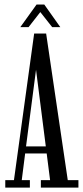

<svg xmlns="http://www.w3.org/2000/svg" viewBox="-20 -854 378 874"><path d="M4 0V-34H43.5L135.5 -701.5H190L288.5 -34H337V0H166V-34H208L192.5 -155.5H94.5L79 -34H116V0ZM144 -536.5 98.5 -187.5H188.5L144 -536.5ZM72.5 -730.5 146.5 -833.5H181.5L254.5 -730.5H217.5L163.5 -799L110 -730.5Z"/></svg>

Font: Imbue 10pt
Style: Regular
Weight: 400
Designer: Tyler Finck
Foundry: Etcetera Type Company
Version: Version 1.102; ttfautohint (v1.8.3)